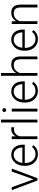

<svg xmlns="http://www.w3.org/2000/svg" viewBox="1554 -2344 800 3947"><g transform="rotate(-90 1953.5 -370.0)"><path d="M240.7 -80.6 401.4 -528.3H461.4L264.2 0H216.8L18.6 -528.3H78.6Z M755.4 9.8Q688 9.8 633.5 -23.4Q579.1 -56.6 548.8 -116Q518.6 -175.3 518.6 -249V-270Q518.6 -346.2 548.1 -407.2Q577.6 -468.3 630.4 -503.2Q683.1 -538.1 744.6 -538.1Q840.8 -538.1 897.2 -472.4Q953.6 -406.7 953.6 -293V-260.3H576.7V-249Q576.7 -159.2 628.2 -99.4Q679.7 -39.6 757.8 -39.6Q804.7 -39.6 840.6 -56.6Q876.5 -73.7 905.8 -111.3L942.4 -83.5Q877.9 9.8 755.4 9.8ZM744.6 -488.3Q678.7 -488.3 633.5 -439.9Q588.4 -391.6 578.6 -310.1H895.5V-316.4Q893.1 -392.6 852.1 -440.4Q811 -488.3 744.6 -488.3Z M1311.5 -478.5Q1293 -481.9 1272 -481.9Q1217.3 -481.9 1179.4 -451.4Q1141.6 -420.9 1125.5 -362.8V0H1067.4V-528.3H1124.5L1125.5 -444.3Q1171.9 -538.1 1274.4 -538.1Q1298.8 -538.1 1313 -531.7Z M1469.2 0H1410.6V-750H1469.2Z M1693.4 0H1634.8V-528.3H1693.4ZM1624.5 -681.2Q1624.5 -697.8 1635.3 -709.2Q1646 -720.7 1664.6 -720.7Q1683.1 -720.7 1694.1 -709.2Q1705.1 -697.8 1705.1 -681.2Q1705.1 -664.6 1694.1 -653.3Q1683.1 -642.1 1664.6 -642.1Q1646 -642.1 1635.3 -653.3Q1624.5 -664.6 1624.5 -681.2Z M2056.6 9.8Q1989.3 9.8 1934.8 -23.4Q1880.4 -56.6 1850.1 -116Q1819.8 -175.3 1819.8 -249V-270Q1819.8 -346.2 1849.4 -407.2Q1878.9 -468.3 1931.6 -503.2Q1984.4 -538.1 2045.9 -538.1Q2142.1 -538.1 2198.5 -472.4Q2254.9 -406.7 2254.9 -293V-260.3H1877.9V-249Q1877.9 -159.2 1929.4 -99.4Q1981 -39.6 2059.1 -39.6Q2106 -39.6 2141.8 -56.6Q2177.7 -73.7 2207 -111.3L2243.7 -83.5Q2179.2 9.8 2056.6 9.8ZM2045.9 -488.3Q1980 -488.3 1934.8 -439.9Q1889.6 -391.6 1879.9 -310.1H2196.8V-316.4Q2194.3 -392.6 2153.3 -440.4Q2112.3 -488.3 2045.9 -488.3Z M2426.8 -439Q2455.6 -486.3 2500.5 -512.2Q2545.4 -538.1 2598.6 -538.1Q2683.6 -538.1 2725.1 -490.2Q2766.6 -442.4 2767.1 -346.7V0H2709V-347.2Q2708.5 -418 2679 -452.6Q2649.4 -487.3 2584.5 -487.3Q2530.3 -487.3 2488.5 -453.4Q2446.8 -419.4 2426.8 -361.8V0H2368.7V-750H2426.8Z M3122.1 9.8Q3054.7 9.8 3000.2 -23.4Q2945.8 -56.6 2915.5 -116Q2885.3 -175.3 2885.3 -249V-270Q2885.3 -346.2 2914.8 -407.2Q2944.3 -468.3 2997.1 -503.2Q3049.8 -538.1 3111.3 -538.1Q3207.5 -538.1 3263.9 -472.4Q3320.3 -406.7 3320.3 -293V-260.3H2943.4V-249Q2943.4 -159.2 2994.9 -99.4Q3046.4 -39.6 3124.5 -39.6Q3171.4 -39.6 3207.3 -56.6Q3243.2 -73.7 3272.5 -111.3L3309.1 -83.5Q3244.6 9.8 3122.1 9.8ZM3111.3 -488.3Q3045.4 -488.3 3000.2 -439.9Q2955.1 -391.6 2945.3 -310.1H3262.2V-316.4Q3259.8 -392.6 3218.8 -440.4Q3177.7 -488.3 3111.3 -488.3Z M3489.7 -528.3 3491.7 -438Q3521.5 -486.8 3565.9 -512.5Q3610.4 -538.1 3664.1 -538.1Q3749 -538.1 3790.5 -490.2Q3832 -442.4 3832.5 -346.7V0H3774.4V-347.2Q3773.9 -418 3744.4 -452.6Q3714.8 -487.3 3649.9 -487.3Q3595.7 -487.3 3554 -453.4Q3512.2 -419.4 3492.2 -361.8V0H3434.1V-528.3Z"/></g></svg>

Font: RobotoDraft Light
Style: Regular
Weight: 300
Version: Version 2.001151; 2014